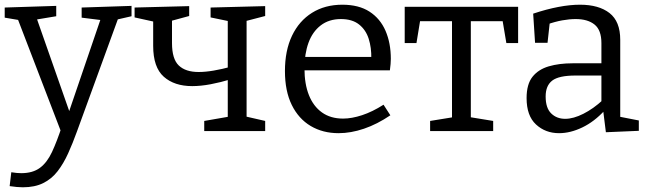

<svg xmlns="http://www.w3.org/2000/svg" viewBox="-26 -557 2755 816"><path d="M15 234 22 175Q34 177 44.5 178Q55 179 64 179Q113 179 143.5 156.5Q174 134 195 89Q216 44 238 -23L235 7L48 -480L59 -471L-6 -482V-525L213 -532V-488L123 -473L129 -482L278 -57L260 -61L403 -480L409 -471L321 -482V-525L533 -532V-488L463 -472L477 -481L301 2Q283 52 263.5 95Q244 138 219 170.5Q194 203 158 221Q122 239 71 239Q48 239 15 234Z M625 -483 646 -461 546 -483V-525L778 -531V-489L686 -464L705 -483V-374Q705 -306 734 -278.5Q763 -251 818 -251Q847 -251 882 -257Q917 -263 958 -274L942 -257V-483L956 -465L869 -483V-525L1101 -531V-489L1005 -464L1022 -483V-46L1005 -65L1101 -43V0H842V-43L957 -63L942 -46V-242L958 -221Q912 -207 869.5 -199Q827 -191 791 -191Q715 -191 670 -231Q625 -271 625 -362Z M1413 9Q1346 9 1294.5 -21.5Q1243 -52 1214 -111Q1185 -170 1185 -255Q1185 -342 1215 -405Q1245 -468 1300 -502.5Q1355 -537 1429 -537Q1499 -537 1544.5 -507.5Q1590 -478 1612.5 -426Q1635 -374 1635 -307Q1635 -296 1634 -285Q1633 -274 1631 -258H1246V-315H1561L1552 -309Q1553 -354 1541 -392Q1529 -430 1500 -453Q1471 -476 1423 -476Q1372 -476 1337 -449Q1302 -422 1285 -375Q1268 -328 1268 -266Q1268 -200 1287 -152.5Q1306 -105 1342.5 -79Q1379 -53 1432 -53Q1469 -53 1513 -67.5Q1557 -82 1604 -112L1633 -67Q1577 -29 1521 -10Q1465 9 1413 9Z M1802 0V-43L1913 -61L1895 -40V-481L1914 -467H1744L1762 -484L1744 -374H1694V-528H2176V-374H2126L2108 -481L2125 -467H1958L1975 -481V-40L1960 -61L2070 -43V0Z M2610 -45 2597 -63 2689 -45V-1L2549 5L2537 -91L2544 -88Q2500 -40 2449 -15.5Q2398 9 2350 9Q2292 9 2252 -28Q2212 -65 2212 -140Q2212 -199 2237 -230.5Q2262 -262 2306 -275Q2350 -288 2408 -288H2539L2530 -278V-374Q2530 -429 2501 -452.5Q2472 -476 2421 -476Q2394 -476 2363.5 -470.5Q2333 -465 2299 -453L2311 -466L2301 -375H2248L2240 -499Q2297 -518 2347 -527.5Q2397 -537 2439 -537Q2519 -537 2564.5 -501.5Q2610 -466 2610 -388ZM2293 -147Q2293 -98 2316.5 -75Q2340 -52 2376 -52Q2411 -52 2453.5 -73.5Q2496 -95 2536 -132L2530 -111V-245L2539 -236H2420Q2349 -236 2321 -214.5Q2293 -193 2293 -147Z"/></svg>

Font: Pack4
Style: Regular
Weight: 400
Version: Version 2.002